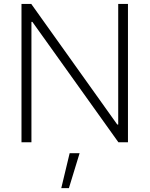

<svg xmlns="http://www.w3.org/2000/svg" viewBox="-20 -727 765 981"><path d="M633.8 0H585L145.5 -615.2H140.6V0H89.8V-707H139.6L579.1 -90.8H584V-707H633.8ZM335.9 55.7H386.7L332 234.4H293Z"/></svg>

Font: Pretendard JP ExtraLight
Style: Regular
Weight: 200
Designer: Base glyphs from Inter by Rasmus Andersson; Hangeul glyphs from Noto Sans CJK(Source Han Sans) by Jang Soo-young and Kan
Foundry: Kil Hyung-jin
Version: Version 1.309